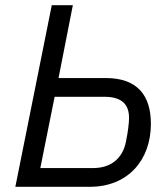

<svg xmlns="http://www.w3.org/2000/svg" viewBox="-20 -718 644 738"><path d="M39 0H326C470 0 560 -101 560 -242C560 -349 510 -418 387 -418H205L260 -698H179ZM135 -72 190 -346H381C451 -346 476 -314 476 -265C476 -246 472 -211 464 -173C451 -107 404 -72 338 -72Z"/></svg>

Font: LVC Sans
Style: Italic
Weight: 400
Italic angle: -11.31°
Designer: Mike Abbink, Paul van der Laan, Pieter van Rosmalen
Foundry: Bold Monday
Version: Version 3.0